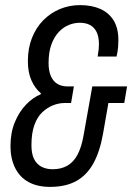

<svg xmlns="http://www.w3.org/2000/svg" viewBox="-20 -719 517 751"><path d="M176 12Q126 12 91.5 -7Q57 -26 39 -62.5Q21 -99 21 -147Q21 -200 38 -241Q55 -282 82 -310Q109 -338 139 -350L140 -354Q117 -373 103 -404.5Q89 -436 89 -480Q89 -530 105 -570.5Q121 -611 149 -639.5Q177 -668 214 -683.5Q251 -699 293 -699Q339 -699 372.5 -684Q406 -669 424.5 -639Q443 -609 443 -562Q443 -550 442 -535.5Q441 -521 436 -498H362Q365 -516 366 -526.5Q367 -537 367 -545Q367 -576 357.5 -594.5Q348 -613 331.5 -621.5Q315 -630 292 -630Q271 -630 249.5 -621.5Q228 -613 210 -594Q192 -575 181 -545Q170 -515 170 -472Q170 -443 178.5 -422.5Q187 -402 203.5 -391.5Q220 -381 244 -381H269L258 -316H231Q211 -316 188.5 -307.5Q166 -299 146 -280.5Q126 -262 114.5 -230Q103 -198 103 -151Q103 -118 113 -97.5Q123 -77 142 -67Q161 -57 186 -57Q219 -57 243.5 -71Q268 -85 283.5 -114.5Q299 -144 307 -190L341 -381H477L466 -316H404L383 -196Q371 -127 345.5 -80.5Q320 -34 278.5 -11Q237 12 176 12Z"/></svg>

Font: Archivo ExtraCondensed
Style: Italic
Weight: 400
Width: 2
Italic angle: -10°
Designer: Hector Gatti
Foundry: Omnibus-Type
Version: Version 2.001